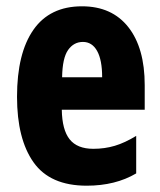

<svg xmlns="http://www.w3.org/2000/svg" viewBox="-20 -579 509 609"><path d="M240 -559Q335 -559 387 -493Q439 -427 439 -309V-231H176Q177 -167 201 -137Q225 -107 276 -107Q312 -107 344 -116.5Q376 -126 412 -148V-29Q346 10 255 10Q139 10 86.5 -64Q34 -138 34 -272Q34 -410 86 -484.5Q138 -559 240 -559ZM243 -446Q214 -446 196 -420.5Q178 -395 177 -334H304Q304 -389 288 -417.5Q272 -446 243 -446Z"/></svg>

Font: Noto Sans Ethiopic ExtraCondensed ExtraBold
Style: Regular
Weight: 800
Width: 2
Designer: Monotype Design Team
Foundry: Monotype Imaging Inc.
Version: Version 2.102; ttfautohint (v1.8.4.7-5d5b)